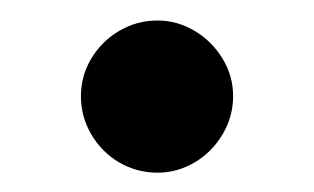

<svg xmlns="http://www.w3.org/2000/svg" viewBox="-20 -164 312 191"><path d="M60.5 -68.4Q60.5 -88.4 70.8 -105.7Q81.1 -123 98.6 -133.3Q116.2 -143.6 136.7 -143.6Q156.2 -143.6 173.6 -133.3Q190.9 -123 201.4 -105.7Q211.9 -88.4 211.9 -68.4Q211.9 -47.9 201.4 -30.3Q190.9 -12.7 173.6 -2.4Q156.2 7.8 136.7 7.8Q116.2 7.8 98.6 -2.4Q81.1 -12.7 70.8 -30.3Q60.5 -47.9 60.5 -68.4Z"/></svg>

Font: WEMIX Pretendard SemiBold
Style: Regular
Weight: 600
Designer: Base glyphs from Inter by Rasmus Andersson; Hangeul glyphs from Noto Sans CJK(Source Han Sans) by Jang Soo-young and Kan
Foundry: Kil Hyung-jin
Version: Version 1.000